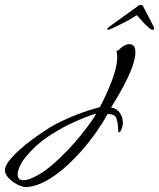

<svg xmlns="http://www.w3.org/2000/svg" viewBox="-367 -447 648 783"><path d="M-257 316Q-272 317 -293 307Q-314 297 -330.5 280.5Q-347 264 -347 247Q-347 230 -329 207.5Q-311 185 -285.5 162.5Q-260 140 -235 121.5Q-210 103 -196 94Q-158 67 -114.5 46.5Q-71 26 -30 11.5Q11 -3 40 -10Q45 -18 56 -41Q67 -64 80 -94.5Q93 -125 102 -157Q111 -189 111 -215Q111 -229 108 -239Q116 -241 121.5 -247Q127 -253 137 -260Q141 -262 147.5 -264.5Q154 -267 161 -267Q170 -267 177.5 -260.5Q185 -254 185 -234Q185 -230 185 -226.5Q185 -223 184 -219Q180 -192 167 -160Q154 -128 137.5 -97Q121 -66 106.5 -42.5Q92 -19 86 -9Q109 -5 121.5 13Q134 31 134 53Q134 67 128 81Q123 93 119 93Q115 93 115 81Q114 54 108 36Q102 18 72 18Q55 49 28.5 87.5Q2 126 -32 165Q-66 204 -103.5 237Q-141 270 -180.5 291.5Q-220 313 -257 316ZM-271 288Q-250 288 -214 268Q-185 252 -153.5 225Q-122 198 -92 166.5Q-62 135 -37 104Q-12 73 4.5 49.5Q21 26 25 16Q-17 29 -69.5 53Q-122 77 -173 111.5Q-224 146 -262 193Q-277 211 -286 230.5Q-295 250 -295 264Q-295 288 -271 288ZM256 -325Q250 -325 238 -335.5Q226 -346 213.5 -360Q201 -374 191 -385Q185 -381 168 -371Q151 -361 131 -351Q111 -341 95 -333.5Q79 -326 75 -326H73Q70 -326 70 -328Q70 -330 73.5 -333.5Q77 -337 80 -339Q107 -358 134 -378Q161 -398 198 -424Q201 -427 207 -427Q214 -427 217 -421Q217 -420 224 -407Q231 -394 239.5 -377.5Q248 -361 254 -349.5Q260 -338 259 -339Q261 -337 261 -333Q261 -325 256 -325Z"/></svg>

Font: The Nautigal
Style: Regular
Weight: 400
Designer: Robert E. Leuschke
Foundry: Robert E. Leuschke
Version: Version 1.100; ttfautohint (v1.8.3)